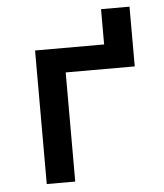

<svg xmlns="http://www.w3.org/2000/svg" viewBox="-50 -714 650 759"><g transform="rotate(-5 275.0 -335.0)"><path d="M105 0V-530H379V-670H492V-433H218V0Z"/></g></svg>

Font: Lode
Style: Bold
Weight: 700
Monospace: yes
Designer: Belleve Invis
Foundry: Belleve Invis
Version: Version 29.2.0; ttfautohint (v1.8.3)